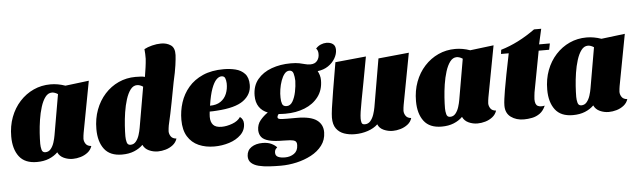

<svg xmlns="http://www.w3.org/2000/svg" viewBox="-55 -970 4610 1386"><g transform="rotate(-5 2250.5 -277.0)"><path d="M178 20Q91 20 50 -34Q9 -88 9 -179Q9 -255 33 -319Q57 -383 100.5 -430.5Q144 -478 201 -504Q258 -530 324 -530Q377 -530 431 -511L602 -532L532 -160Q531 -152 529 -140Q527 -128 527 -118Q527 -98 539 -80.5Q551 -63 579 -61Q570 -33 547 -15Q524 3 495 11.5Q466 20 438 20Q404 20 373.5 6Q343 -8 330 -37Q304 -11 266 4.5Q228 20 178 20ZM245 -45Q269 -45 284.5 -64Q300 -83 308.5 -110Q317 -137 321 -161L372 -455Q360 -463 349 -466.5Q338 -470 329 -470Q301 -470 281 -443.5Q261 -417 247.5 -374Q234 -331 226.5 -282Q219 -233 216 -187Q213 -141 213 -109Q213 -87 218.5 -66Q224 -45 245 -45Z M795 20Q708 20 667 -34Q626 -88 626 -179Q626 -255 650 -319Q674 -383 717 -430.5Q760 -478 817 -504Q874 -530 940 -530Q956 -530 976 -529Q996 -528 1008 -524Q1014 -561 1018.5 -592.5Q1023 -624 1025 -654Q1025 -672 1024.5 -689Q1024 -706 1022 -724Q1046 -737 1079.5 -745.5Q1113 -754 1145 -754Q1186 -754 1215 -734Q1244 -714 1242 -662Q1241 -637 1234.5 -589.5Q1228 -542 1211 -468Q1198 -400 1183.5 -323Q1169 -246 1149 -160Q1148 -152 1146 -140Q1144 -128 1144 -118Q1144 -98 1156 -80.5Q1168 -63 1196 -61Q1187 -33 1164 -15Q1141 3 1112 11.5Q1083 20 1055 20Q1021 20 990.5 6Q960 -8 947 -37Q921 -11 883 4.5Q845 20 795 20ZM862 -45Q886 -45 901.5 -64Q917 -83 925.5 -110Q934 -137 938 -161L989 -455Q977 -463 966 -466.5Q955 -470 946 -470Q918 -470 898 -443.5Q878 -417 864.5 -374Q851 -331 843.5 -282Q836 -233 833 -187Q830 -141 830 -109Q830 -87 835.5 -66Q841 -45 862 -45Z M1464 20Q1401 20 1351 -2Q1301 -24 1272 -71Q1243 -118 1243 -192Q1243 -257 1262.5 -317.5Q1282 -378 1323 -426Q1364 -474 1427.5 -502Q1491 -530 1579 -530Q1624 -530 1664.5 -520Q1705 -510 1731 -482Q1757 -454 1757 -401Q1757 -332 1697.5 -288Q1638 -244 1503 -236Q1491 -235 1478.5 -234.5Q1466 -234 1452 -234Q1451 -225 1450 -214.5Q1449 -204 1449 -196Q1449 -158 1467.5 -137.5Q1486 -117 1529 -117Q1565 -117 1606 -132Q1647 -147 1666 -176Q1691 -158 1691 -126Q1691 -79 1657.5 -46Q1624 -13 1572 3.5Q1520 20 1464 20ZM1458 -276Q1505 -276 1535 -296.5Q1565 -317 1579 -351.5Q1593 -386 1592 -427Q1591 -450 1584.5 -465Q1578 -480 1558 -480Q1540 -480 1521.5 -461.5Q1503 -443 1486.5 -399Q1470 -355 1458 -276Z M1930 200Q1888 200 1846 197.5Q1804 195 1770 186.5Q1736 178 1716 159.5Q1696 141 1697 109Q1699 68 1731 46.5Q1763 25 1812 25Q1850 25 1876 37.5Q1902 50 1915 66Q1902 76 1899 85Q1896 94 1896 103Q1896 125 1914.5 134Q1933 143 1965 143Q2003 143 2031 123.5Q2059 104 2060 63Q2062 34 2039 27.5Q2016 21 1966 21Q1899 21 1860.5 11Q1822 1 1806 -19Q1790 -39 1789 -69Q1789 -111 1813.5 -140.5Q1838 -170 1869 -191Q1829 -206 1807 -238.5Q1785 -271 1785 -320Q1785 -391 1823.5 -437.5Q1862 -484 1925.5 -507Q1989 -530 2064 -530Q2103 -530 2127 -525Q2151 -520 2168.5 -515Q2186 -510 2206 -510Q2239 -510 2255.5 -531Q2272 -552 2271 -581Q2271 -606 2257 -620Q2273 -638 2293.5 -646.5Q2314 -655 2334 -655Q2363 -655 2381 -641.5Q2399 -628 2399 -599Q2399 -568 2381 -537Q2363 -506 2330.5 -484Q2298 -462 2254 -457Q2262 -442 2267 -425.5Q2272 -409 2272 -389Q2272 -319 2235 -270Q2198 -221 2135.5 -196Q2073 -171 1996 -171Q1985 -171 1972.5 -171.5Q1960 -172 1946 -173Q1942 -168 1939 -162.5Q1936 -157 1936 -150Q1936 -139 1953.5 -136.5Q1971 -134 2005 -134H2074Q2174 -134 2218.5 -102Q2263 -70 2262 -12Q2261 42 2230.5 82Q2200 122 2151 148Q2102 174 2044.5 187Q1987 200 1930 200ZM2009 -225Q2036 -225 2052.5 -253Q2069 -281 2077.5 -322Q2086 -363 2087 -402Q2086 -431 2079.5 -454.5Q2073 -478 2050 -478Q2030 -478 2015 -459.5Q2000 -441 1989.5 -411.5Q1979 -382 1974 -349.5Q1969 -317 1970 -289Q1970 -263 1977 -244Q1984 -225 2009 -225Z M2482 20Q2440 20 2404.5 7.5Q2369 -5 2348 -34Q2327 -63 2327 -113Q2327 -135 2333 -180.5Q2339 -226 2352.5 -306Q2366 -386 2387 -510L2610 -532Q2590 -422 2575.5 -345.5Q2561 -269 2551.5 -219Q2542 -169 2537.5 -138Q2533 -107 2533 -88Q2533 -72 2537 -58.5Q2541 -45 2560 -45Q2585 -45 2601 -64Q2617 -83 2626 -110.5Q2635 -138 2639 -161L2699 -510L2921 -532L2851 -160Q2850 -152 2848 -140Q2846 -128 2846 -118Q2846 -98 2858 -80.5Q2870 -63 2897 -61Q2889 -33 2865.5 -15Q2842 3 2813 11.5Q2784 20 2757 20Q2723 20 2691.5 6Q2660 -8 2649 -37Q2621 -10 2576.5 5Q2532 20 2482 20Z M3111 20Q3024 20 2983 -34Q2942 -88 2942 -179Q2942 -255 2966 -319Q2990 -383 3033.5 -430.5Q3077 -478 3134 -504Q3191 -530 3257 -530Q3310 -530 3364 -511L3535 -532L3465 -160Q3464 -152 3462 -140Q3460 -128 3460 -118Q3460 -98 3472 -80.5Q3484 -63 3512 -61Q3503 -33 3480 -15Q3457 3 3428 11.5Q3399 20 3371 20Q3337 20 3306.5 6Q3276 -8 3263 -37Q3237 -11 3199 4.5Q3161 20 3111 20ZM3178 -45Q3202 -45 3217.5 -64Q3233 -83 3241.5 -110Q3250 -137 3254 -161L3305 -455Q3293 -463 3282 -466.5Q3271 -470 3262 -470Q3234 -470 3214 -443.5Q3194 -417 3180.5 -374Q3167 -331 3159.5 -282Q3152 -233 3149 -187Q3146 -141 3146 -109Q3146 -87 3151.5 -66Q3157 -45 3178 -45Z M3707 20Q3652 20 3613.5 -8Q3575 -36 3575 -91Q3575 -111 3579 -140.5Q3583 -170 3588.5 -203Q3594 -236 3600 -266Q3606 -296 3609 -315L3639 -465H3583L3587 -495Q3713 -532 3836 -621H3888L3863 -510H3941L3932 -465H3856L3800 -168Q3799 -155 3797 -142.5Q3795 -130 3795 -118Q3795 -79 3814.5 -69Q3834 -59 3865 -66Q3849 -29 3823 -10.5Q3797 8 3766.5 14Q3736 20 3707 20Z M4062 20Q3975 20 3934 -34Q3893 -88 3893 -179Q3893 -255 3917 -319Q3941 -383 3984.5 -430.5Q4028 -478 4085 -504Q4142 -530 4208 -530Q4261 -530 4315 -511L4486 -532L4416 -160Q4415 -152 4413 -140Q4411 -128 4411 -118Q4411 -98 4423 -80.5Q4435 -63 4463 -61Q4454 -33 4431 -15Q4408 3 4379 11.5Q4350 20 4322 20Q4288 20 4257.5 6Q4227 -8 4214 -37Q4188 -11 4150 4.5Q4112 20 4062 20ZM4129 -45Q4153 -45 4168.5 -64Q4184 -83 4192.5 -110Q4201 -137 4205 -161L4256 -455Q4244 -463 4233 -466.5Q4222 -470 4213 -470Q4185 -470 4165 -443.5Q4145 -417 4131.5 -374Q4118 -331 4110.5 -282Q4103 -233 4100 -187Q4097 -141 4097 -109Q4097 -87 4102.5 -66Q4108 -45 4129 -45Z"/></g></svg>

Font: Sansita Swashed Black
Style: Regular
Weight: 900
Designer: Pablo Cosgaya
Foundry: Omnibus-Type
Version: Version 1.003; ttfautohint (v1.8.3)